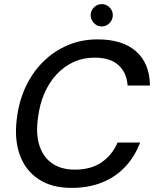

<svg xmlns="http://www.w3.org/2000/svg" viewBox="-20 -904 760 936"><path d="M329 12Q232 12 168 -30.5Q104 -73 76.5 -149Q49 -225 62 -325Q72 -410 105 -480.5Q138 -551 190.5 -603Q243 -655 310 -683.5Q377 -712 456 -712Q578 -712 644 -653Q710 -594 711 -487H602Q598 -549 558 -586Q518 -623 441 -623Q386 -623 339.5 -602Q293 -581 256.5 -542Q220 -503 196.5 -449Q173 -395 165 -328Q154 -250 172.5 -193.5Q191 -137 235 -107Q279 -77 345 -77Q423 -77 475 -112.5Q527 -148 553 -209H663Q637 -140 589.5 -90Q542 -40 476.5 -14Q411 12 329 12ZM476 -775Q454 -775 438 -791.5Q422 -808 422 -830Q422 -852 438 -868Q454 -884 476 -884Q498 -884 514 -868Q530 -852 530 -830Q530 -808 514 -791.5Q498 -775 476 -775Z"/></svg>

Font: DM Sans 11pt Medium
Style: Italic
Weight: 500
Italic angle: -10°
Version: Version 4.004;gftools[0.9.30]